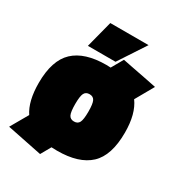

<svg xmlns="http://www.w3.org/2000/svg" viewBox="-193 -840 948 1030"><g transform="rotate(30 280.5 -324.5)"><path d="M282 13 247 12 212 74 -5 30 57 -78Q15 -141 15 -253Q15 -393 81.5 -455.5Q148 -518 282 -518Q299 -518 308 -517L349 -589L404 -578Q458 -568 512 -557L566 -546L502 -433Q549 -369 549 -253Q549 -111 482.5 -49Q416 13 282 13ZM187 -723H424L315 -557H144ZM250 -186Q259 -168 282 -168Q305 -168 314 -186Q323 -204 323 -252.5Q323 -301 314 -319Q305 -337 282 -337Q259 -337 250 -319Q241 -301 241 -252.5Q241 -204 250 -186Z"/></g></svg>

Font: Titillium Web
Style: Black
Weight: 900
Version: Version 1.001;PS 35.000;hotconv 1.0.70;makeotf.lib2.5.55311